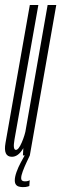

<svg xmlns="http://www.w3.org/2000/svg" viewBox="-43 -620 245 766"><path d="M48.5 0H76L181.5 -600H147L51.5 -56ZM110 -600H76L5 -197.5Q-11 -105.5 -21 -50Q-31 5.5 4.5 5.5Q29 5.5 48.2 -25.8Q67.5 -57 74 -93L61 -108Q56.5 -81 43.8 -51.5Q31 -22 20.5 -22Q7.5 -22 14.8 -63.5Q22 -105 38 -194ZM48 126.5Q54 126.5 59.2 126Q64.5 125.5 68.8 124Q73 122.5 74 122L75.5 99Q74.5 100 71.2 101.2Q68 102.5 64.2 103Q60.5 103.5 56 103.5Q50 103.5 45.8 100.8Q41.5 98 41.5 90Q41.5 80.5 48 63Q54.5 45.5 63 27.5Q71.5 9.5 76 0H55.5Q49.5 10.5 39.8 28.5Q30 46.5 23 66Q16 85.5 16 99.5Q16 110.5 20.5 116.5Q25 122.5 32.8 124.5Q40.5 126.5 48 126.5Z"/></svg>

Font: Anybody UltraCondensed ExtraLight
Style: Italic
Weight: 250
Width: 1
Italic angle: -10°
Version: Version 1.113;gftools[0.9.25]